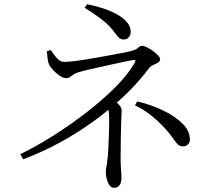

<svg xmlns="http://www.w3.org/2000/svg" viewBox="-20 -835 1040 909"><path d="M76 -105Q152 -142 233.5 -193.5Q315 -245 391 -304Q467 -363 526.5 -422.5Q586 -482 617 -537Q622 -546 621 -549Q620 -552 610 -551Q599 -549 574.5 -544Q550 -539 519 -532Q488 -525 455.5 -518Q423 -511 395.5 -504.5Q368 -498 352 -493Q337 -489 328 -482.5Q319 -476 312 -470.5Q305 -465 293 -465Q280 -465 263.5 -476Q247 -487 233 -501.5Q219 -516 212 -530Q208 -539 205.5 -557Q203 -575 202 -592L220 -598Q228 -587 237.5 -574Q247 -561 258 -551.5Q269 -542 285 -542Q302 -542 335 -546Q368 -550 408 -557Q448 -564 487 -571Q526 -578 557 -584Q588 -590 603 -594Q619 -598 626.5 -603.5Q634 -609 639.5 -613.5Q645 -618 652 -618Q662 -618 676 -611Q690 -604 704.5 -593.5Q719 -583 728.5 -572.5Q738 -562 738 -554Q738 -545 727.5 -538.5Q717 -532 705 -527Q693 -522 687 -514Q639 -449 574 -386.5Q509 -324 431.5 -267Q354 -210 267.5 -162.5Q181 -115 90 -81ZM519 54Q506 54 497.5 41Q489 28 485 11Q481 -6 481 -19Q481 -33 483.5 -44Q486 -55 489 -84Q491 -94 492 -118Q493 -142 494.5 -171Q496 -200 496.5 -228.5Q497 -257 497 -276Q497 -301 493.5 -314Q490 -327 481 -340L508 -367Q521 -358 532 -349.5Q543 -341 549.5 -331.5Q556 -322 556 -311Q556 -302 555 -288Q554 -274 553.5 -249.5Q553 -225 552 -185Q551 -145 551 -83Q551 -59 553 -33.5Q555 -8 555 9Q555 20 552 30Q549 40 541 47Q533 54 519 54ZM847 -142Q833 -142 824.5 -149Q816 -156 804 -173Q780 -208 750.5 -238.5Q721 -269 688.5 -294Q656 -319 619 -336L630 -355Q697 -339 753.5 -311.5Q810 -284 844.5 -249.5Q879 -215 879 -174Q879 -161 870 -151.5Q861 -142 847 -142ZM565 -648Q555 -648 547 -653.5Q539 -659 532 -669Q525 -679 515 -691Q492 -720 459 -745Q426 -770 381 -798L392 -815Q429 -808 466 -796Q503 -784 533 -767.5Q563 -751 581 -730Q599 -709 599 -683Q599 -670 590 -659Q581 -648 565 -648Z"/></svg>

Font: Noto Serif JP ExtraLight
Style: Regular
Weight: 400
Version: Version 2.003-H1;hotconv 1.1.1;makeotfexe 2.6.0